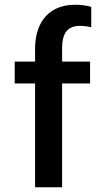

<svg xmlns="http://www.w3.org/2000/svg" viewBox="-20 -790 434 810"><path d="M242 0V-438H360V-530H242V-587C242 -642 259 -681 318 -681C341 -681 365 -675 365 -675V-761C365 -761 337 -770 298 -770C165 -770 128 -669 128 -587V-530H42V-438H128V0Z"/></svg>

Font: Be Vietnam Pro Medium
Style: Regular
Weight: 500
Designer: Lam Bao, Tony Le, Vietanh Nguyen
Foundry: Yellow Type Foundry
Version: Version 1.002